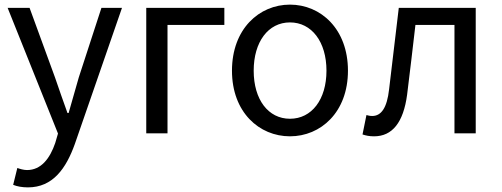

<svg xmlns="http://www.w3.org/2000/svg" viewBox="-20 -577 2171 831"><path d="M101 234C209 234 266 152 304 46L508 -543H419L321 -242C307 -193 291 -138 277 -88H272C253 -139 235 -194 218 -242L108 -543H13L231 1L219 42C196 109 158 159 97 159C82 159 66 154 55 150L37 223C54 230 76 234 101 234Z M613 0H705V-469H951V-543H613Z M1235 13C1368 13 1486 -91 1486 -271C1486 -452 1368 -557 1235 -557C1102 -557 984 -452 984 -271C984 -91 1102 13 1235 13ZM1235 -63C1141 -63 1078 -146 1078 -271C1078 -396 1141 -480 1235 -480C1329 -480 1393 -396 1393 -271C1393 -146 1329 -63 1235 -63Z M1599 13C1678 13 1726 -47 1742 -167C1755 -268 1766 -369 1778 -469H1947V0H2039V-543H1706C1692 -426 1678 -308 1664 -190C1655 -110 1630 -75 1591 -75C1581 -75 1574 -77 1566 -79L1549 5C1565 10 1578 13 1599 13Z"/></svg>

Font: Source Han Sans JP
Style: Regular
Weight: 400
Designer: Ryoko NISHIZUKA 西塚涼子 (kana, bopomofo & ideographs); Paul D. Hunt (Latin, Greek & Cyrillic); Sandoll Communications 산돌커뮤니
Foundry: Adobe
Version: Version 2.004;hotconv 1.0.118;makeotfexe 2.5.65603